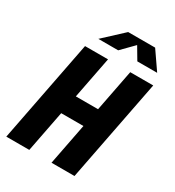

<svg xmlns="http://www.w3.org/2000/svg" viewBox="-219 -1064 1082 1190"><g transform="rotate(30 322.0 -469.5)"><path d="M178 0 235.5 -296H394.5L337 0H501.5L643.5 -730H479L421 -431.5H262L320 -730H155.5L13.5 0ZM204.5 -810H346.5L432 -897L483.5 -810H625.5L536.5 -939H343.5Z"/></g></svg>

Font: Monaspace Neon ExtraBold
Style: Italic
Weight: 800
Italic angle: -11°
Designer: Riley Cran & the Lettermatic Team
Foundry: Lettermatic
Version: Version 1.200 (Monaspace Neon)